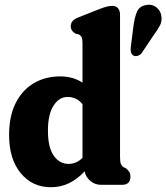

<svg xmlns="http://www.w3.org/2000/svg" viewBox="-20 -773 696 803"><path d="M18 -208.5Q18 -287 45.5 -341.8Q73 -396.5 121.2 -425Q169.5 -453.5 232 -453.5Q285 -453.5 325 -427.5V-592.5Q325 -610.5 321.2 -617.8Q317.5 -625 308.5 -629.5L296.5 -632Q276 -643.5 276 -663Q276 -675.5 283.2 -684.5Q290.5 -693.5 309.5 -701L390.5 -733Q413 -742 425.8 -745.2Q438.5 -748.5 449.5 -748.5Q465.5 -748.5 473.8 -738.2Q482 -728 482 -712V-117Q482 -95 485.8 -86.8Q489.5 -78.5 496 -74L505.5 -70Q515 -62.5 520.2 -54.5Q525.5 -46.5 525.5 -34Q525.5 0 489.5 0H402.5Q377.5 0 358 -16.2Q338.5 -32.5 334 -56.5Q304.5 -24.5 269.5 -7.2Q234.5 10 192.5 10Q115 10 66.5 -49Q18 -108 18 -208.5ZM180.5 -226.5Q180.5 -156 204.8 -121.8Q229 -87.5 267 -87.5Q300 -87.5 325 -113V-337.5Q311.5 -353.5 296 -360.5Q280.5 -367.5 262.5 -367.5Q227 -367.5 203.8 -331Q180.5 -294.5 180.5 -226.5ZM538 -663Q542.5 -698 552.2 -722.5Q562 -747 591 -752Q615 -757 633.2 -743Q651.5 -729 654.5 -707.5Q658.5 -685.5 649.2 -667.2Q640 -649 621 -623.5L572.5 -551Q566.5 -543 556.5 -539.8Q546.5 -536.5 538.5 -540.5Q530 -545 527.8 -554.5Q525.5 -564 527 -575.5Z"/></svg>

Font: Fraunces 144pt S100
Style: Bold
Weight: 700
Version: Version 1.000; ttfautohint (v1.8.3)